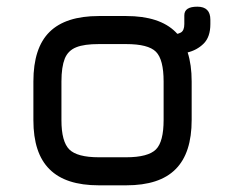

<svg xmlns="http://www.w3.org/2000/svg" viewBox="-20 -555 674 575"><path d="M358 0C358 0 358 0 358 0C424.5 0 474 -16 506 -48.5C538 -80.5 554 -129.5 554 -196C554 -196 554 -311 554 -311C554 -311 554 -311 554 -311C554 -377.5 538 -427 506 -459C474 -491 424.5 -507 358 -507C358 -507 276 -507 276 -507C276 -507 276 -507 276 -507C209.5 -507 160.5 -491 128.5 -459.5C96 -427.5 80 -378 80 -311C80 -311 80 -195 80 -195C80 -195 80 -195 80 -195C80 -129 96 -80 128.5 -48C160.5 -16 209.5 0 276 0C276 0 358 0 358 0ZM164 -311C164 -311 164 -311 164 -311C164 -340.5 167.5 -363 174 -379.5C180.5 -395.5 192 -407 208.5 -413.5C224.5 -420 247 -423 276 -423C276 -423 358 -423 358 -423C358 -423 358 -423 358 -423C401.5 -423 431.5 -415.5 447 -400C462.5 -384.5 470 -354.5 470 -311C470 -311 470 -196 470 -196C470 -196 470 -196 470 -196C470 -152.5 462.5 -123 447 -107.5C431.5 -92 401.5 -84 358 -84C358 -84 276 -84 276 -84C276 -84 276 -84 276 -84C232.5 -84 203 -92 187.5 -107.5C172 -123 164 -152 164 -195C164 -195 164 -311 164 -311ZM481 -390C500.5 -390 520 -392.5 540 -397.5C559.5 -402 576.5 -411 590 -424.5C603.5 -438 610 -457.5 610 -483C610 -483 610 -496 610 -496C610 -496 610 -496 610 -496C610 -522 597 -535 571 -535C571 -535 571 -535 571 -535C545 -535 532 -526.5 532 -509C532 -509 532 -483 532 -483C532 -483 532 -483 532 -483C532 -470 528.5 -461.5 521.5 -457.5C514 -453 500.5 -451 481 -451C481 -451 481 -390 481 -390C481 -390 481 -390 481 -390Z"/></svg>

Font: Jura-Fortis-Bold
Style: Bold
Weight: 500
Designer: Daniel Johnson, Alexei Vanyashin, Mirko Velimirovic
Foundry: Daniel Johnson
Version: ""